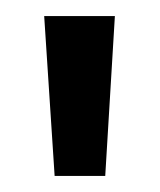

<svg xmlns="http://www.w3.org/2000/svg" viewBox="-20 -816 199 239"><path d="M123 -796 111 -597H48L35 -796Z"/></svg>

Font: A Bank Premium Regular
Style: Regular
Weight: 400
Designer: Ninad Kale (Devanagari), Jonny Pinhorn (Latin), Htun Naung (Myanmar)
Foundry: Indian Type Foundry
Version: 4.004